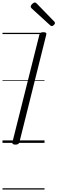

<svg xmlns="http://www.w3.org/2000/svg" viewBox="-20 -1149 462 1544"><path d="M104 14Q90 14 83.5 9Q77 4 80 -6L297 -871Q300 -881 307 -885.5Q314 -890 328 -890Q343 -890 349 -885.5Q355 -881 352 -870L136 -5Q133 4 126 9Q119 14 104 14ZM396 -939Q393 -939 390 -941Q387 -943 383 -946L235 -1081Q230 -1086 228.5 -1089Q227 -1092 227 -1096Q227 -1103 233 -1110.5Q239 -1118 246.5 -1123.5Q254 -1129 261 -1129Q265 -1129 268 -1127Q271 -1125 276 -1120L416 -976Q420 -972 421 -969Q422 -966 422 -963Q422 -957 413 -948Q404 -939 396 -939ZM0 365H338V375H0ZM0 -20H338V0H0ZM0 -505H338V-500H0ZM0 -885H338V-875H0Z"/></svg>

Font: Playwrite IS Guides
Style: Regular
Weight: 400
Designer: Veronika Burian, José Scaglione
Foundry: TypeTogether
Version: Version 1.003